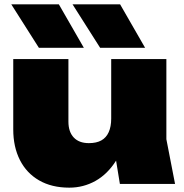

<svg xmlns="http://www.w3.org/2000/svg" viewBox="-20 -847 847 884"><path d="M299 17Q218 17 160 -16.5Q102 -50 71.5 -110.5Q41 -171 41 -251V-575H295V-287Q295 -240 319.5 -214Q344 -188 389 -188Q424 -188 446.5 -200.5Q469 -213 480.5 -238.5Q492 -264 492 -301L567 -263Q554 -170 514.5 -107.5Q475 -45 419.5 -14Q364 17 299 17ZM532 0 492 -245V-575H746V-206L786 0ZM533 -827 648 -627H441L314 -827ZM251 -827 366 -627H159L32 -827Z"/></svg>

Font: Unbounded Black
Style: Regular
Weight: 900
Designer: Luke Prowse, Jean-Baptiste Morizot, Fátima Lázaro, Florian Runge
Foundry: NaN
Version: Version 1.701;gftools[0.9.28.dev5+ged2979d]